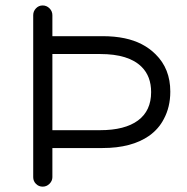

<svg xmlns="http://www.w3.org/2000/svg" viewBox="-20 -698 696 714"><path d="M174.8 -39.1V-147.5H361.3Q469.7 -147.5 535.2 -193.4Q570.3 -218.8 588.9 -254.9Q613.3 -299.8 613.3 -357.4Q613.3 -442.4 558.6 -496.1Q513.7 -541 443.4 -555.7Q406.2 -563.5 361.3 -563.5H174.8V-641.6Q174.8 -656.2 164.1 -667Q153.3 -677.7 138.7 -677.7Q124 -677.7 113.8 -667Q103.5 -656.2 103.5 -641.6V-39.1Q103.5 -24.4 113.8 -14.2Q124 -3.9 138.7 -3.9Q153.3 -3.9 164.1 -14.6Q174.8 -25.4 174.8 -39.1ZM352.5 -213.9H174.8V-497.1H352.5Q459 -497.1 506.8 -449.2Q542 -414.1 542 -355.5Q542 -286.1 493.2 -250Q444.3 -213.9 352.5 -213.9Z"/></svg>

Font: FakePearl
Style: ExtraLight
Weight: 300
Version: Version 1.2